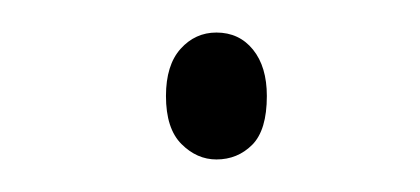

<svg xmlns="http://www.w3.org/2000/svg" viewBox="-20 -671 258 118"><path d="M82 -612Q82 -631 91 -641Q100 -651 113 -651Q127 -651 135.5 -640.5Q144 -630 144 -612Q144 -591 135 -582Q126 -573 113 -573Q101 -573 91.5 -582.5Q82 -592 82 -612Z"/></svg>

Font: Noto Sans Devanagari UI Condensed Thin
Style: Regular
Weight: 100
Width: 3
Designer: Jelle Bosma - Monotype Design Team
Foundry: Monotype Imaging Inc.
Version: Version 2.004; ttfautohint (v1.8.4.7-5d5b)